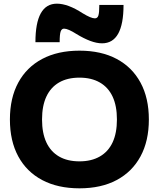

<svg xmlns="http://www.w3.org/2000/svg" viewBox="-20 -1016 865 1046"><path d="M413 10Q295 10 210 -35Q125 -80 79.5 -164Q34 -248 34 -365Q34 -482 79.5 -566Q125 -650 210 -695Q295 -740 413 -740Q531 -740 615.5 -695Q700 -650 745.5 -566Q791 -482 791 -365Q791 -248 745.5 -164Q700 -80 615.5 -35Q531 10 413 10ZM413 -137Q478 -137 524 -163.5Q570 -190 593.5 -240.5Q617 -291 617 -365Q617 -439 593.5 -489.5Q570 -540 524 -566.5Q478 -593 413 -593Q347 -593 301.5 -566.5Q256 -540 232.5 -489.5Q209 -439 209 -365Q209 -291 232.5 -240.5Q256 -190 301.5 -163.5Q347 -137 413 -137ZM536 -780Q507 -780 472 -793Q437 -806 396 -831Q374 -845 357 -852.5Q340 -860 329 -860Q316 -860 310.5 -844.5Q305 -829 305 -786H173Q173 -996 290 -996Q320 -996 355 -983Q390 -970 430 -944Q453 -930 469.5 -923Q486 -916 497 -916Q511 -916 516 -931.5Q521 -947 521 -989H653Q653 -780 536 -780Z"/></svg>

Font: M PLUS 1 Thin ExtraBold
Style: Regular
Weight: 800
Version: Version 1.001